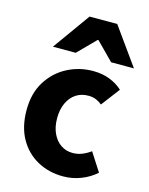

<svg xmlns="http://www.w3.org/2000/svg" viewBox="-115 -826 708 911"><g transform="rotate(15 238.5 -370.5)"><path d="M284 12Q214 12 157.5 -19Q101 -50 68.5 -108Q36 -166 36 -248Q36 -330 72 -388Q108 -446 167 -477Q226 -508 294 -508Q340 -508 376.5 -493.5Q413 -479 439 -455L370 -364Q357 -375 340.5 -382Q324 -389 303 -389Q268 -389 242 -372Q216 -355 201 -323Q186 -291 186 -248Q186 -205 201 -173Q216 -141 241.5 -124Q267 -107 299 -107Q324 -107 346 -116Q368 -125 387 -139L445 -49Q414 -21 372 -4.5Q330 12 284 12ZM79 -570 210 -753H346L477 -570H365L280 -656H276L191 -570Z"/></g></svg>

Font: Source Sans 3
Style: Bold
Weight: 700
Designer: Paul D. Hunt
Foundry: Adobe
Version: Version 3.052;hotconv 1.1.0;makeotfexe 2.6.0